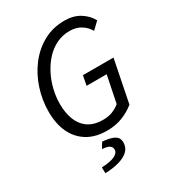

<svg xmlns="http://www.w3.org/2000/svg" viewBox="-210 -783 1009 1119"><g transform="rotate(-30 294.0 -223.0)"><path d="M299.8 12Q220.7 12 166.7 -21.1Q112.8 -54.3 85 -113.6Q57.3 -172.8 57.3 -252.6Q57.3 -330.8 81.3 -405Q105.3 -479.3 150.5 -538.6Q195.7 -597.9 259.3 -633.1Q322.8 -668.3 401.9 -668.3Q461.3 -668.3 503.9 -642Q546.6 -615.6 568.9 -574.3L522.6 -530.1Q502.9 -563.6 471.6 -582.3Q440.3 -601.1 397.7 -601.1Q349.4 -601.1 308.9 -581.3Q268.4 -561.6 236.6 -527.1Q204.7 -492.6 182.4 -448.7Q160 -404.9 148.3 -356.3Q136.6 -307.8 136.6 -260.1Q136.6 -201.7 154 -155.3Q171.4 -108.8 209.9 -81.6Q248.3 -54.5 311.3 -54.5Q346.8 -54.5 375.3 -66.2Q403.7 -78 423 -94.5L459.6 -274.5H324.4L337 -338.8H542.7L485.8 -54.7Q450.7 -25.5 403.6 -6.7Q356.5 12 299.8 12ZM164.8 221.2 163.6 181.8Q224.1 179.4 252.4 165.1Q280.6 150.8 280.6 129.2Q280.6 111.3 265.8 101.5Q251 91.7 217.7 89.8L240.3 52.5Q283.6 56.4 306.3 65.2Q329 73.9 337.3 87.1Q345.6 100.2 345.6 118.9Q345.6 151.7 322.5 174.1Q299.5 196.4 258.5 208.1Q217.6 219.9 164.8 221.2Z"/></g></svg>

Font: Source Sans 3 VF
Style: Italic
Weight: 200
Italic angle: -11°
Designer: Paul D. Hunt
Foundry: Adobe Systems Incorporated
Version: Version 3.042;hotconv 1.0.118;makeotfexe 2.5.65603